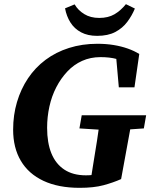

<svg xmlns="http://www.w3.org/2000/svg" viewBox="-20 -884 721 921"><path d="M43 -262Q43 -332 61.5 -394.5Q80 -457 114.5 -508.5Q149 -560 198.5 -597Q248 -634 311 -654Q374 -674 447 -674Q489 -674 525.5 -668Q562 -662 593 -651Q624 -640 648 -625L625 -465H550L536 -623L600 -574Q572 -592 539.5 -601Q507 -610 462 -610Q414 -610 374 -592Q334 -574 303 -541Q272 -508 250 -465.5Q228 -423 217 -373Q206 -323 206 -271Q206 -199 226.5 -148.5Q247 -98 288.5 -70.5Q330 -43 392 -43Q423 -43 446 -48.5Q469 -54 492 -62L414 -13L426 -89Q436 -149 445.5 -210Q455 -271 463 -331H617L561 -25Q523 -8 476.5 4.5Q430 17 362 17Q260 17 188.5 -16.5Q117 -50 80 -112.5Q43 -175 43 -262ZM361 -268 372 -331H681L670 -268L555 -260H488ZM446 -712Q401 -712 369 -729Q337 -746 318 -776Q299 -806 292 -844L338 -863Q354 -835 384 -816.5Q414 -798 456 -798Q499 -798 529 -815.5Q559 -833 584 -864L627 -843Q613 -809 590.5 -779Q568 -749 533 -730.5Q498 -712 446 -712Z"/></svg>

Font: Source Serif 4
Style: Bold Italic
Weight: 700
Italic angle: -12°
Designer: Frank Grießhammer
Foundry: Adobe Systems Incorporated
Version: Version 4.004;hotconv 1.0.116;makeotfexe 2.5.65601